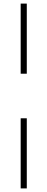

<svg xmlns="http://www.w3.org/2000/svg" viewBox="-20 -828 264 1068"><path d="M95 -418V-808H129V-418ZM95 220V-170H129V220Z"/></svg>

Font: Encode Sans SC Condensed Thin Thin
Style: Regular
Weight: 250
Version: Version 3.002